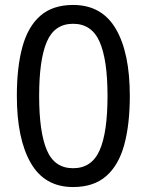

<svg xmlns="http://www.w3.org/2000/svg" viewBox="-20 -745 591 775"><path d="M275 10Q160 10 104 -87.5Q48 -185 48 -358Q48 -474 70.5 -556Q93 -638 143 -681.5Q193 -725 275 -725Q391 -725 447.5 -628.5Q504 -532 504 -358Q504 -243 481.5 -160.5Q459 -78 408.5 -34Q358 10 275 10ZM275 -66Q350 -66 382 -138Q414 -210 414 -358Q414 -504 382 -576.5Q350 -649 275 -649Q200 -649 169 -576.5Q138 -504 138 -358Q138 -212 169 -139Q200 -66 275 -66Z"/></svg>

Font: hexumalayalam05
Style: Book
Weight: 400
Designer: Jelle Bosma - Monotype Design Team
Foundry: Monotype Imaging Inc.
Version: Version 2.003